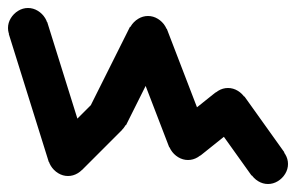

<svg xmlns="http://www.w3.org/2000/svg" viewBox="-20 -430 740 480"><path d="M0 -360Q0 -347 7 -335.5Q14 -324 25.5 -317Q37 -310 50 -310Q63 -310 74.5 -317Q86 -324 93 -335.5Q100 -347 100 -360Q100 -373 93 -384.5Q86 -396 74.5 -403Q63 -410 50 -410Q37 -410 25.5 -403Q14 -396 7 -384.5Q0 -373 0 -360Z M98 -375 2 -345 102 -25 198 -55Z M100 -40Q100 -27 107 -15.5Q114 -4 125.5 3Q137 10 150 10Q163 10 174.5 3Q186 -4 193 -15.5Q200 -27 200 -40Q200 -53 193 -64.5Q186 -76 174.5 -83Q163 -90 150 -90Q137 -90 125.5 -83Q114 -76 107 -64.5Q100 -53 100 -40Z M115 -75 185 -5 285 -105 215 -175Z M200 -140Q200 -127 207 -115.5Q214 -104 225.5 -97Q237 -90 250 -90Q263 -90 274.5 -97Q286 -104 293 -115.5Q300 -127 300 -140Q300 -153 293 -164.5Q286 -176 274.5 -183Q263 -190 250 -190Q237 -190 225.5 -183Q214 -176 207 -164.5Q200 -153 200 -140Z M205 -163 295 -117 395 -317 305 -363Z M300 -340Q300 -327 307 -315.5Q314 -304 325.5 -297Q337 -290 350 -290Q363 -290 374.5 -297Q386 -304 393 -315.5Q400 -327 400 -340Q400 -353 393 -364.5Q386 -376 374.5 -383Q363 -390 350 -390Q337 -390 325.5 -383Q314 -376 307 -364.5Q300 -353 300 -340Z M397 -358 303 -322 403 -62 497 -98Z M400 -80Q400 -67 407 -55.5Q414 -44 425.5 -37Q437 -30 450 -30Q463 -30 474.5 -37Q486 -44 493 -55.5Q500 -67 500 -80Q500 -93 493 -104.5Q486 -116 474.5 -123Q463 -130 450 -130Q437 -130 425.5 -123Q414 -116 407 -104.5Q400 -93 400 -80Z M419 -119 481 -41 581 -121 519 -199Z M500 -160Q500 -147 507 -135.5Q514 -124 525.5 -117Q537 -110 550 -110Q563 -110 574.5 -117Q586 -124 593 -135.5Q600 -147 600 -160Q600 -173 593 -184.5Q586 -196 574.5 -203Q563 -210 550 -210Q537 -210 525.5 -203Q514 -196 507 -184.5Q500 -173 500 -160Z M591 -189 509 -131 609 9 691 -49Z M600 -20Q600 -7 607 4.5Q614 16 625.5 23Q637 30 650 30Q663 30 674.5 23Q686 16 693 4.5Q700 -7 700 -20Q700 -33 693 -44.5Q686 -56 674.5 -63Q663 -70 650 -70Q637 -70 625.5 -63Q614 -56 607 -44.5Q600 -33 600 -20Z"/></svg>

Font: Linefont
Style: Regular
Weight: 400
Monospace: yes
Version: Version 3.002;gftools[0.9.33]